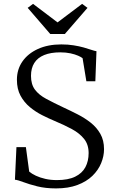

<svg xmlns="http://www.w3.org/2000/svg" viewBox="-20 -986 609 1016"><path d="M276.5 11Q220.5 11 177 0Q133.5 -11 104 -22.2Q74.5 -33.5 59 -35L67 -207.5H117L134.5 -78Q148 -66.5 169.8 -56.2Q191.5 -46 219.8 -39.5Q248 -33 281 -33Q340.5 -33 377.5 -51Q414.5 -69 431.8 -101.2Q449 -133.5 449 -176Q449 -221 425 -251Q401 -281 360.2 -303Q319.5 -325 269 -346Q238 -359 203.2 -376.5Q168.5 -394 138 -419.2Q107.5 -444.5 88.5 -479.8Q69.5 -515 69.5 -564Q69.5 -618.5 98.5 -660.5Q127.5 -702.5 180.5 -726.8Q233.5 -751 304.5 -751Q339.5 -751 369.2 -746.2Q399 -741.5 422.8 -734.8Q446.5 -728 463.5 -722.2Q480.5 -716.5 490.5 -715L484.5 -556H437L417 -678Q410 -684 393.5 -691.2Q377 -698.5 352.8 -703.8Q328.5 -709 299 -709Q248.5 -709 213.8 -694.8Q179 -680.5 161.5 -652.8Q144 -625 144 -584.5Q144 -539.5 165 -511.5Q186 -483.5 224.8 -462.8Q263.5 -442 315.5 -417.5Q352.5 -400.5 390.2 -381.2Q428 -362 459.8 -337Q491.5 -312 511 -277.8Q530.5 -243.5 530.5 -196.5Q530.5 -159.5 515.2 -122.5Q500 -85.5 468.8 -55.2Q437.5 -25 389.5 -7Q341.5 11 276.5 11ZM246 -806 126.5 -944.5 155 -965.5 284.5 -867.5 414.5 -965.5 443 -944.5 323 -806Z"/></svg>

Font: Merriweather 48pt Light
Style: Regular
Weight: 300
Version: Version 2.100